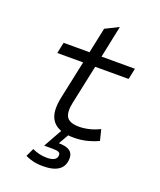

<svg xmlns="http://www.w3.org/2000/svg" viewBox="-159 -760 899 1080"><g transform="rotate(20 290.0 -220.0)"><path d="M337 12Q187 12 187 -111Q187 -128 189 -143.5Q191 -159 193 -169L243 -404H88L102 -470H257L289 -622L369 -662L329 -470H529L515 -404H315L266 -173Q264 -163 262 -150.5Q260 -138 260 -125Q260 -89 280 -72.5Q300 -56 343 -56Q404 -56 467 -86L483 -21Q448 -5 412.5 3.5Q377 12 337 12ZM229 222Q195 222 169 215.5Q143 209 123 199L146 150Q163 158 185 164Q207 170 233 170Q294 170 294 132Q294 121 284 116Q274 111 249 111H197L259 0H310L270 70Q356 70 356 128Q356 222 229 222Z"/></g></svg>

Font: Sometype Mono
Style: Italic
Weight: 400
Italic angle: -12°
Monospace: yes
Designer: Ryoichi Tsunekawa
Foundry: Dharma Type
Version: Version 1.000; ttfautohint (v1.8.3)